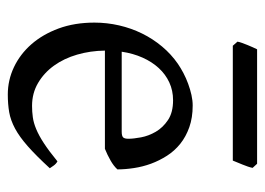

<svg xmlns="http://www.w3.org/2000/svg" viewBox="-115 -562 692 502"><g transform="rotate(90 231.0 -311.0)"><path d="M242.2 -417.5Q216.8 -417.5 195.6 -407.7Q174.3 -397.9 158 -380.1Q141.6 -362.3 130.6 -337.6Q119.6 -313 115.2 -283.2H324.2Q335.4 -283.2 339.1 -286.9Q342.8 -290.5 342.8 -300.8Q342.8 -314 339.1 -333.7Q335.4 -353.5 324.5 -372.3Q313.5 -391.1 293.7 -404.3Q273.9 -417.5 242.2 -417.5ZM422.9 -272Q414.1 -262.2 399.4 -253.9Q384.8 -245.6 369.1 -239.3H112.3Q112.8 -201.2 122.8 -166.7Q132.8 -132.3 151.6 -106.2Q170.4 -80.1 197 -64.5Q223.6 -48.8 256.8 -48.8Q272 -48.8 286.4 -50.8Q300.8 -52.7 317.4 -59.6Q334 -66.4 354.2 -79.6Q374.5 -92.8 401.9 -115.2Q408.2 -111.8 412.8 -105.5Q417.5 -99.1 419.9 -95.2Q387.2 -59.6 362.5 -37.8Q337.9 -16.1 316.2 -4.4Q294.4 7.3 273.2 11Q252 14.6 227.1 14.6Q189.5 14.6 155.5 -1.5Q121.6 -17.6 95.7 -47.1Q69.8 -76.7 54.4 -118.4Q39.1 -160.2 39.1 -211.9Q39.1 -244.6 46.4 -276.4Q53.7 -308.1 67.6 -336.4Q81.5 -364.7 101.6 -388.7Q121.6 -412.6 147 -430.2Q157.7 -437.5 171.1 -444.6Q184.6 -451.7 199.2 -457Q213.9 -462.4 228.3 -465.6Q242.7 -468.8 255.9 -468.8Q287.6 -468.8 312.5 -460Q337.4 -451.2 356 -436.3Q374.5 -421.4 387.2 -401.6Q399.9 -381.8 408 -359.9Q416 -337.9 419.4 -315.2Q422.9 -292.5 422.9 -272ZM418.9 -625.5Q418 -620.1 415.5 -613Q413.1 -606 410.2 -598.9Q407.2 -591.8 404.5 -585Q401.9 -578.1 399.9 -573.7H99.6L88.9 -585.9Q89.8 -591.3 92.3 -598.1Q94.7 -605 97.7 -612.1Q100.6 -619.1 103.5 -625.7Q106.4 -632.3 108.9 -637.2H408.2Z"/></g></svg>

Font: Gentium Kaktovik
Style: Regular
Weight: 400
Designer: J. Victor Gaultney and Annie Olsen
Foundry: SIL International
Version: Version 1.102; 2013; Maintenance release